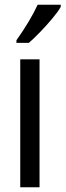

<svg xmlns="http://www.w3.org/2000/svg" viewBox="-20 -786 275 806"><path d="M146 0H65V-537H146ZM235 -757Q223 -736 199 -707.5Q175 -679 148.5 -651.5Q122 -624 101 -606H49V-617Q107 -699 138 -766H235Z"/></svg>

Font: Noto Sans Hebrew ExtraCondensed
Style: Regular
Weight: 400
Width: 2
Designer: Monotype Design Team
Foundry: Monotype Imaging Inc.
Version: Version 2.004; ttfautohint (v1.8.4.7-5d5b)